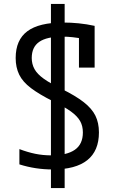

<svg xmlns="http://www.w3.org/2000/svg" viewBox="-20 -855 590 980"><path d="M240 105V-375H310V105ZM240 -375V-835H310V-375ZM248 10Q205 10 162.5 3.5Q120 -3 79 -16V-94Q121 -78 160 -70Q199 -62 242 -62Q321 -62 362 -90.5Q403 -119 403 -179Q403 -212 389 -237Q375 -262 342 -286Q309 -310 251 -338Q181 -373 138.5 -405Q96 -437 78 -474Q60 -511 60 -559Q60 -651 119.5 -695.5Q179 -740 303 -740Q341 -740 381.5 -736Q422 -732 463 -723V-510H383V-692L410 -656Q378 -662 351.5 -665Q325 -668 298 -668Q219 -668 180.5 -641.5Q142 -615 142 -559Q142 -528 156 -502.5Q170 -477 203.5 -453Q237 -429 295 -401Q366 -366 407.5 -333.5Q449 -301 467 -264.5Q485 -228 485 -179Q485 -85 425.5 -37.5Q366 10 248 10Z"/></svg>

Font: M PLUS Code Latin SemiExpanded
Style: Regular
Weight: 400
Width: 6
Designer: Coji Morishita
Foundry: UNDERFOREST DESIGN
Version: Version 1.002; ttfautohint (v1.8.3)